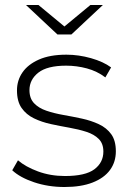

<svg xmlns="http://www.w3.org/2000/svg" viewBox="-20 -745 518 769"><path d="M238 4Q173 4 116.5 -15Q60 -34 29 -63L52 -103Q82 -77 132 -58.5Q182 -40 240 -40Q322 -40 358 -67Q394 -94 394 -138Q394 -170 375.5 -188.5Q357 -207 326 -217Q295 -227 258 -233.5Q221 -240 184 -248Q147 -256 116 -271Q85 -286 66.5 -312.5Q48 -339 48 -383Q48 -423 70 -455Q92 -487 136 -506.5Q180 -526 246 -526Q295 -526 344.5 -512Q394 -498 425 -475L402 -435Q369 -460 328 -471Q287 -482 245 -482Q169 -482 133.5 -454Q98 -426 98 -384Q98 -351 116.5 -331.5Q135 -312 166 -301.5Q197 -291 234 -284.5Q271 -278 308 -270Q345 -262 376 -247.5Q407 -233 425.5 -207.5Q444 -182 444 -139Q444 -96 420.5 -64Q397 -32 351 -14Q305 4 238 4ZM210 -607 84 -725H134L256 -624H220L342 -725H392L266 -607Z"/></svg>

Font: Modern
Style: Regular
Weight: 300
Designer: Julieta Ulanovsky
Foundry: Julieta Ulanovsky
Version: Version 8.000